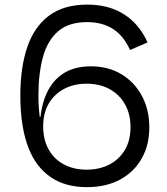

<svg xmlns="http://www.w3.org/2000/svg" viewBox="-20 -782 706 812"><path d="M346.5 -64.5Q400.5 -64.5 442.5 -86.2Q484.5 -108 508.2 -148.2Q532 -188.5 532 -244.5Q532 -299 508.8 -340.5Q485.5 -382 443.8 -405Q402 -428 346.5 -428Q292.5 -428 251 -406Q209.5 -384 186 -343.8Q162.5 -303.5 162.5 -247.5L151 -254L136 -288H151.5L152.5 -298Q161.5 -362.5 188 -408Q214.5 -453.5 258.5 -477.5Q302.5 -501.5 364.5 -501.5Q438.5 -501.5 494 -467.8Q549.5 -434 580.5 -375.8Q611.5 -317.5 611.5 -243.5Q611.5 -168.5 579.2 -111.5Q547 -54.5 487.8 -22.5Q428.5 9.5 347.5 9.5ZM347.5 9.5Q256 9.5 194.2 -33Q132.5 -75.5 101.5 -154Q84 -197.5 75 -253.8Q66 -310 66 -378.5Q66 -495.5 95 -581.8Q124 -668 186.5 -715.2Q249 -762.5 349 -762.5Q440 -762.5 504.5 -721.5Q569 -680.5 604 -602.5L530 -570.5Q503 -630.5 457.8 -659.5Q412.5 -688.5 348.5 -688.5Q271 -688.5 226 -649.8Q181 -611 161.8 -541.2Q142.5 -471.5 142.5 -378.5Q142.5 -349.5 144.5 -321.8Q146.5 -294 152 -263L162.5 -247.5Q162.5 -192 185.2 -150.8Q208 -109.5 249.5 -87Q291 -64.5 346.5 -64.5Z"/></svg>

Font: Hepta Slab ExtraLight
Style: Regular
Weight: 400
Version: Version 1.102